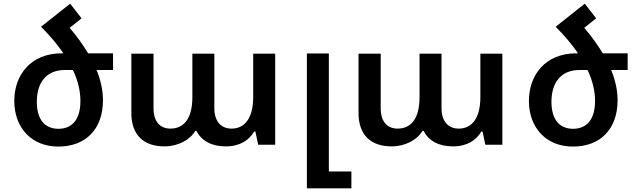

<svg xmlns="http://www.w3.org/2000/svg" viewBox="-20 -790 3465 1048"><path d="M542 -243C542 -296 530 -352 507 -408H597V-499H461C433 -545 400 -592 360 -638L425 -690L363 -770L204 -644C253 -595 294 -546 326 -499H317C148 -499 58 -381 58 -239C58 -93 152 10 298 10C449 10 542 -86 542 -243ZM299 -87C220 -87 181 -144 181 -234C181 -335 229 -408 335 -408H378C406 -349 419 -292 419 -239C419 -136 372 -87 299 -87Z M878 9C952 9 1018 -27 1046 -76H1052C1080 -20 1137 9 1212 9C1291 9 1341 -26 1367 -72H1374L1389 0H1482V-497H1362V-260C1362 -145 1316 -88 1244 -88C1189 -88 1150 -125 1150 -199V-497H1030V-260C1030 -144 985 -88 910 -88C855 -88 818 -125 818 -199V-497H697V-173C697 -53 764 9 878 9Z M1655 238H1898V146H1775V-498H1655Z M2118 9C2192 9 2258 -27 2286 -76H2292C2320 -20 2377 9 2452 9C2531 9 2581 -26 2607 -72H2614L2629 0H2722V-497H2602V-260C2602 -145 2556 -88 2484 -88C2429 -88 2390 -125 2390 -199V-497H2270V-260C2270 -144 2225 -88 2150 -88C2095 -88 2058 -125 2058 -199V-497H1937V-173C1937 -53 2004 9 2118 9Z M3351 -243C3351 -296 3339 -352 3316 -408H3406V-499H3270C3242 -545 3209 -592 3169 -638L3234 -690L3172 -770L3013 -644C3062 -595 3103 -546 3135 -499H3126C2957 -499 2867 -381 2867 -239C2867 -93 2961 10 3107 10C3258 10 3351 -86 3351 -243ZM3108 -87C3029 -87 2990 -144 2990 -234C2990 -335 3038 -408 3144 -408H3187C3215 -349 3228 -292 3228 -239C3228 -136 3181 -87 3108 -87Z"/></svg>

Font: Noto Sans Armenian Semi
Style: Regular
Weight: 600
Designer: Monotype Design Team
Foundry: Monotype Imaging Inc.
Version: Version 1.901